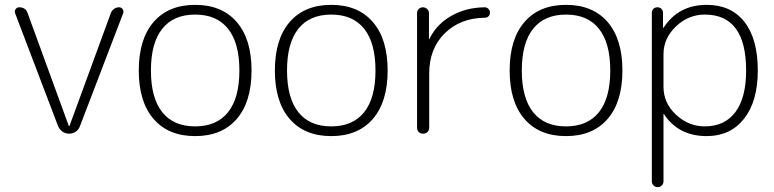

<svg xmlns="http://www.w3.org/2000/svg" viewBox="-20 -550 3186 790"><path d="M219 -31 42 -496Q39 -505 44.5 -512.5Q50 -520 59 -520Q86 -520 94 -495L263 -32Q263 -31 265 -31Q266 -31 266 -32L436 -496Q440 -507 449.5 -513.5Q459 -520 470 -520Q479 -520 484.5 -512.5Q490 -505 487 -496L309 -31Q304 -17 292 -8.5Q280 0 264.5 0Q249 0 237 -8.5Q225 -17 219 -31Z M918.5 -431.5Q872 -490 783 -490Q694 -490 647.5 -431.5Q601 -373 601 -260Q601 -147 647.5 -88.5Q694 -30 783 -30Q872 -30 918.5 -88.5Q965 -147 965 -260Q965 -373 918.5 -431.5ZM954 -60.5Q893 10 783 10Q673 10 612 -60.5Q551 -131 551 -260Q551 -389 612 -459.5Q673 -530 783 -530Q893 -530 954 -459.5Q1015 -389 1015 -260Q1015 -131 954 -60.5Z M1478.5 -431.5Q1432 -490 1343 -490Q1254 -490 1207.5 -431.5Q1161 -373 1161 -260Q1161 -147 1207.5 -88.5Q1254 -30 1343 -30Q1432 -30 1478.5 -88.5Q1525 -147 1525 -260Q1525 -373 1478.5 -431.5ZM1514 -60.5Q1453 10 1343 10Q1233 10 1172 -60.5Q1111 -131 1111 -260Q1111 -389 1172 -459.5Q1233 -530 1343 -530Q1453 -530 1514 -459.5Q1575 -389 1575 -260Q1575 -131 1514 -60.5Z M1696 -25V-496Q1696 -506 1703 -513Q1710 -520 1720 -520Q1730 -520 1737.5 -513Q1745 -506 1745 -496V-390Q1745 -389 1746 -389Q1747 -389 1747 -390Q1776 -450 1836.5 -484.5Q1897 -519 1974 -520Q1983 -520 1989.5 -513.5Q1996 -507 1996 -498Q1996 -489 1990 -483Q1984 -477 1975 -477Q1874 -476 1810 -413Q1746 -350 1746 -247V-25Q1746 -14 1739 -7Q1732 0 1721 0Q1710 0 1703 -7Q1696 -14 1696 -25Z M2444.5 -431.5Q2398 -490 2309 -490Q2220 -490 2173.5 -431.5Q2127 -373 2127 -260Q2127 -147 2173.5 -88.5Q2220 -30 2309 -30Q2398 -30 2444.5 -88.5Q2491 -147 2491 -260Q2491 -373 2444.5 -431.5ZM2480 -60.5Q2419 10 2309 10Q2199 10 2138 -60.5Q2077 -131 2077 -260Q2077 -389 2138 -459.5Q2199 -530 2309 -530Q2419 -530 2480 -459.5Q2541 -389 2541 -260Q2541 -131 2480 -60.5Z M2710 -327V-193Q2710 -126 2761.5 -78Q2813 -30 2880 -30Q2962 -30 3006 -89Q3050 -148 3050 -260Q3050 -490 2880 -490Q2812 -490 2761 -441Q2710 -392 2710 -327ZM2662 196V-497Q2662 -507 2668.5 -513.5Q2675 -520 2685 -520Q2695 -520 2701.5 -513.5Q2708 -507 2708 -497V-437Q2708 -436 2709 -436Q2711 -436 2711 -437Q2772 -530 2888 -530Q2988 -530 3043 -460Q3098 -390 3098 -260Q3098 -133 3041.5 -61.5Q2985 10 2888 10Q2772 10 2713 -79Q2713 -81 2711 -81Q2710 -81 2710 -80V196Q2710 206 2703 213Q2696 220 2686 220Q2676 220 2669 213Q2662 206 2662 196Z"/></svg>

Font: Rounded Mplus 1c Light
Style: Regular
Weight: 300
Version: Version 1.059.20150529